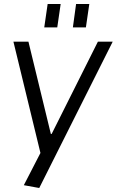

<svg xmlns="http://www.w3.org/2000/svg" viewBox="-20 -748 583 959"><path d="M99 177 182 16 47 -540H122L234 -79H238L469 -540H543L176 191ZM283 -728 266 -611H201L218 -728ZM426 -728 409 -611H344L360 -728Z"/></svg>

Font: Pathway Extreme 8pt Thin 12pt Light
Style: Italic
Weight: 300
Italic angle: -8°
Version: Version 1.001;gftools[0.9.26]